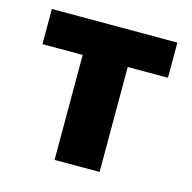

<svg xmlns="http://www.w3.org/2000/svg" viewBox="-80 -578 659 659"><g transform="rotate(15 249.0 -249.0)"><path d="M169 0V-373H26V-498H472V-373H329V0Z"/></g></svg>

Font: Source Sans 3 ExtraBold
Style: Regular
Weight: 800
Designer: Paul D. Hunt
Foundry: Adobe
Version: Version 3.052;hotconv 1.1.0;makeotfexe 2.6.0